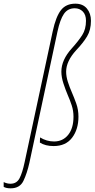

<svg xmlns="http://www.w3.org/2000/svg" viewBox="-159 -785 515 1045"><path d="M-101 240Q-51 240 -31.5 199.5Q-12 159 1 101L154 -614Q168 -679 189 -709.5Q210 -740 248 -740Q274 -740 291.5 -722.5Q309 -705 309 -672Q309 -626 288.5 -594Q268 -562 232 -522Q175 -459 175 -395Q175 -365 186.5 -330Q198 -295 210 -267Q222 -240 231.5 -211Q241 -182 241 -150Q241 -87 212 -51Q183 -15 135 -15Q95 -15 59 -37L58 -9Q88 10 133 10Q199 10 233.5 -35.5Q268 -81 268 -150Q268 -188 256 -221.5Q244 -255 233 -280Q219 -312 210 -340.5Q201 -369 201 -395Q201 -452 256 -512Q294 -552 315 -587Q336 -622 336 -672Q336 -712 314 -738.5Q292 -765 251 -765Q200 -765 172.5 -729.5Q145 -694 128 -615L-25 98Q-37 155 -52.5 185Q-68 215 -102 215Q-121 215 -139 206V232Q-125 240 -101 240Z"/></svg>

Font: Noto Sans Display Condensed Thin
Style: Italic
Weight: 250
Width: 3
Italic angle: -12°
Designer: Monotype Design Team
Foundry: Monotype Imaging Inc.
Version: Version 1.900